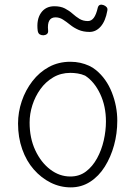

<svg xmlns="http://www.w3.org/2000/svg" viewBox="-20 -809 581 830"><path d="M284 -542Q307 -542 327 -537.5Q347 -533 364.5 -525Q382 -517 395 -506Q440 -469 463.5 -409.5Q487 -350 487 -287Q487 -232 473 -181Q459 -130 433 -88.5Q407 -47 369.5 -23Q332 1 286 1Q240 1 199 -19.5Q158 -40 126 -76.5Q94 -113 76 -164Q58 -215 58 -275Q58 -324 74 -371.5Q90 -419 120 -458Q150 -497 191.5 -519.5Q233 -542 284 -542ZM108 -279Q108 -212 132.5 -159.5Q157 -107 197 -76.5Q237 -46 284 -46Q323 -46 351.5 -67.5Q380 -89 399.5 -124.5Q419 -160 428.5 -202Q438 -244 438 -284Q438 -350 413 -403Q388 -456 348 -482Q332 -489 315.5 -491.5Q299 -494 284 -494Q243 -494 210 -474.5Q177 -455 154.5 -423.5Q132 -392 120 -354.5Q108 -317 108 -279ZM367 -671Q340 -671 319.5 -680Q299 -689 283 -702Q267 -715 252 -724.5Q237 -734 220 -734Q182 -734 188 -677Q189 -667 183 -662Q177 -657 168.5 -656.5Q160 -656 152.5 -660Q145 -664 143 -676Q137 -724 157 -753Q177 -782 215 -782Q242 -782 260.5 -772.5Q279 -763 293.5 -750Q308 -737 323.5 -727.5Q339 -718 360 -718Q375 -718 385.5 -732Q396 -746 403 -777Q406 -786 412.5 -788Q419 -790 427.5 -787Q436 -784 441 -778Q446 -772 444 -763Q436 -718 415.5 -694.5Q395 -671 367 -671Z"/></svg>

Font: Playpen Sans ExtraLight
Style: Regular
Weight: 250
Designer: Laura Meseguer, Veronika Burian, José Scaglione
Foundry: TypeTogether
Version: Version 1.001